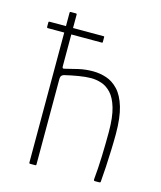

<svg xmlns="http://www.w3.org/2000/svg" viewBox="-107 -786 724 865"><g transform="rotate(15 254.5 -354.0)"><path d="M111 -4Q111 -179 111 -354Q111 -529 111 -704Q111 -708 115 -708Q121 -708 127.5 -708Q134 -708 140 -708Q144 -708 144 -704Q144 -644 144 -583.5Q144 -523 144 -463Q144 -457 146 -454.5Q148 -452 155 -454Q185 -462 216.5 -469Q248 -476 282 -476Q314 -476 344.5 -466Q375 -456 400 -429.5Q425 -403 439.5 -354.5Q454 -306 454 -230Q454 -193 452.5 -153.5Q451 -114 449 -76Q447 -38 444 -5Q444 -2 442 -1Q440 0 435 0Q431 0 427 0Q423 0 419 0Q415 0 413.5 -1.5Q412 -3 412 -7Q417 -57 419 -116Q421 -175 421 -230Q421 -299 408.5 -341.5Q396 -384 375.5 -406Q355 -428 330.5 -436Q306 -444 282 -444Q257 -444 224 -438.5Q191 -433 162 -426Q155 -425 149.5 -420Q144 -415 144 -401V-4Q144 0 140 0H115Q111 0 111 -4ZM34 -611Q32 -611 31 -612.5Q30 -614 30 -615V-637Q30 -639 31 -640Q32 -641 34 -641H287Q289 -641 289.5 -640Q290 -639 290 -637V-615Q290 -614 289.5 -612.5Q289 -611 287 -611Z"/></g></svg>

Font: Glory Thin
Style: Regular
Weight: 100
Designer: Robert Leuschke
Foundry: Robert Leuschke
Version: Version 1.011